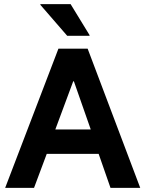

<svg xmlns="http://www.w3.org/2000/svg" viewBox="-20 -911 705 931"><path d="M5 0 263.3 -675H405L660 0H515.8L458.3 -165H206.7L145 0ZM248.3 -283.3H420L338.3 -516.7H335ZM305.8 -737.5 175.8 -887.5V-890.8H322.5L414.2 -740.8V-737.5Z"/></svg>

Font: Funnel Sans
Style: Bold
Weight: 700
Designer: NORD ID, Kristian Moeller
Foundry: Dicotype
Version: Version 1.000